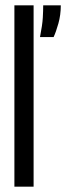

<svg xmlns="http://www.w3.org/2000/svg" viewBox="-20 -700 248 720"><path d="M34 0V-680H106V0ZM130 -561Q139 -607 140.5 -633.5Q142 -660 142 -680H208Q208 -644 199 -612Q190 -580 181 -561Z"/></svg>

Font: Bricolage Grotesque 48pt Condensed Light
Style: Regular
Weight: 300
Width: 3
Designer: Mathieu Triay
Foundry: Atelier Triay
Version: Version 1.000; ttfautohint (v1.8.4.7-5d5b);gftools[0.9.32]